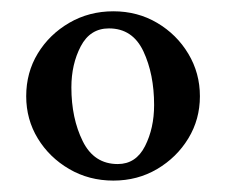

<svg xmlns="http://www.w3.org/2000/svg" viewBox="-20 -561 399 340"><path d="M180.7 -241.2Q137.7 -241.2 102.5 -261.7Q67.4 -282.2 46.9 -315.9Q26.4 -349.6 26.4 -390.6Q26.4 -432.6 46.9 -466.3Q67.4 -500 102.5 -520.5Q137.7 -541 180.7 -541Q223.6 -541 258.3 -520.5Q293 -500 313.5 -465.8Q334 -431.6 334 -390.6Q334 -349.6 313.5 -315.9Q293 -282.2 258.3 -261.7Q223.6 -241.2 180.7 -241.2ZM188.5 -270.5Q220.7 -270.5 236.8 -302.2Q252.9 -334 252.9 -375Q252.9 -429.7 233.9 -470.2Q214.8 -510.7 172.9 -510.7Q139.6 -510.7 123 -479Q106.4 -447.3 106.4 -406.2Q106.4 -351.6 126.5 -311Q146.5 -270.5 188.5 -270.5Z"/></svg>

Font: Crimson Text SemiBold
Style: Regular
Weight: 600
Designer: Sebastian Kosch
Foundry: Sebastian Kosch
Version: Version 1.100; ttfautohint (v1.8.4)